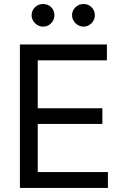

<svg xmlns="http://www.w3.org/2000/svg" viewBox="-20 -926 607 946"><path d="M78.1 -707H506.8V-628.9H166V-392.6H484.4V-315.4H166V-78.1H511.7V0H78.1ZM135.7 -850.6Q135.7 -874 152.3 -890.1Q168.9 -906.2 191.4 -906.2Q216.3 -906.2 232.2 -890.6Q248 -875 248 -850.6Q248 -828.1 231.9 -811.5Q215.8 -794.9 191.4 -794.9Q177.2 -794.9 164.3 -802.7Q151.4 -810.5 143.6 -823.5Q135.7 -836.4 135.7 -850.6ZM335 -850.6Q335 -874.5 351.8 -890.4Q368.7 -906.2 391.6 -906.2Q415 -906.2 431.2 -890.4Q447.3 -874.5 447.3 -850.6Q447.3 -835.9 439.9 -823.2Q432.6 -810.5 419.7 -802.7Q406.7 -794.9 391.6 -794.9Q377 -794.9 363.8 -802.7Q350.6 -810.5 342.8 -823.5Q335 -836.4 335 -850.6Z"/></svg>

Font: Pretendard
Style: Regular
Weight: 400
Designer: Base glyphs from Inter by Rasmus Andersson; Hangeul glyphs from Noto Sans CJK(Source Han Sans) by Jang Soo-young and Kan
Foundry: Kil Hyung-jin
Version: Version 1.309